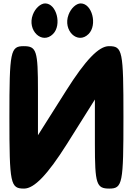

<svg xmlns="http://www.w3.org/2000/svg" viewBox="-20 -1153 778 1123"><path d="M35 -467C35 -75 41 -50 121 -50C180 -50 258 -131 371 -310L535 -571V-310C535 -77 544 -50 619 -50C697 -50 702 -79 702 -467C702 -859 697 -883 617 -883C558 -883 480 -802 367 -623L202 -362V-623C202 -856 194 -883 119 -883C41 -883 35 -855 35 -467ZM381 -1067C346 -975 434 -890 498 -954C551 -1007 519 -1133 452 -1133C426 -1133 395 -1105 381 -1067ZM172 -1067C137 -975 226 -890 290 -954C343 -1007 311 -1133 244 -1133C218 -1133 186 -1105 172 -1067Z"/></svg>

Font: Hussar Skorodowane
Style: Bold
Weight: 700
Foundry: Cannot Into Space Fonts
Version: Version 0.892